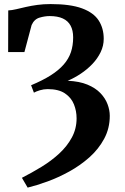

<svg xmlns="http://www.w3.org/2000/svg" viewBox="-20 -768 598 920"><path d="M112.5 131 85 84Q132 60 178.8 31.5Q225.5 3 263.5 -32Q301.5 -67 324.2 -109Q347 -151 347 -201Q347 -236.5 334.2 -268.2Q321.5 -300 291.2 -320.5Q261 -341 208 -341Q189.5 -341 171.2 -335.5Q153 -330 142.5 -324L129 -359.5Q185 -383 223.2 -407.2Q261.5 -431.5 285.2 -458.8Q309 -486 319.8 -518Q330.5 -550 330.5 -589Q330.5 -622.5 318.2 -645.2Q306 -668 281 -679.5Q256 -691 218 -691Q195 -691 169.5 -683.5Q144 -676 131.5 -648L97 -518.5H19L19.5 -718Q37.5 -719 58.5 -724Q79.5 -729 104.8 -734.8Q130 -740.5 159.2 -744.5Q188.5 -748.5 222.5 -748.5Q317 -748.5 372.8 -728Q428.5 -707.5 452.8 -670Q477 -632.5 477 -582Q477 -548.5 462.2 -518Q447.5 -487.5 422.8 -461.5Q398 -435.5 367.2 -415Q336.5 -394.5 304.5 -381Q360.5 -378.5 399 -362.5Q437.5 -346.5 461 -322Q484.5 -297.5 495.2 -269Q506 -240.5 506 -213Q506 -153 479.2 -103.2Q452.5 -53.5 408.8 -14.5Q365 24.5 312.5 53.5Q260 82.5 207.8 101.5Q155.5 120.5 112.5 131Z"/></svg>

Font: Merriweather Light 18pt
Style: Bold
Weight: 700
Version: Version 2.100